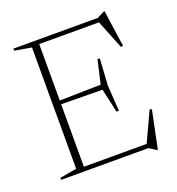

<svg xmlns="http://www.w3.org/2000/svg" viewBox="-130 -800 855 928"><g transform="rotate(-20 297.0 -335.5)"><path d="M411.5 -488 403 -353 411.5 -218.5H399.5L372 -341L149 -343.5V-362.5L372 -367L399.5 -488ZM537.5 -507 526.5 -505 463.5 -662 492.5 -653H122.5V-675H469.5L506.5 -694H511ZM476.5 -8.5 553.5 -174 564 -171 524 23H520L483.5 0H122.5V-22H503ZM35 0V-10.5L121.5 -25.5V-649.5L35 -664.5V-675H160V0Z"/></g></svg>

Font: Newsreader 24pt ExtraLight
Style: Regular
Weight: 250
Designer: Hugues Gentile
Foundry: Production Type
Version: Version 1.003